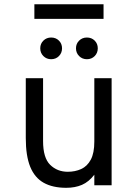

<svg xmlns="http://www.w3.org/2000/svg" viewBox="-20 -884 656 916"><path d="M296 12Q231.5 12 188.5 -12Q145.5 -36 124.2 -88.2Q103 -140.5 103 -225.5V-511H185.5V-211Q185.5 -131 219.2 -97.8Q253 -64.5 303.5 -64.5Q338.5 -64.5 367.2 -77.5Q396 -90.5 413 -122Q430 -153.5 430 -209V-511H512.5V0H430V-50.5Q404 -16.5 371.2 -2.2Q338.5 12 296 12ZM224 -601.5Q202 -601.5 187 -616.5Q172 -631.5 172 -653.5Q172 -675.5 187 -690.2Q202 -705 224 -705Q246.5 -705 261.2 -690.2Q276 -675.5 276 -653.5Q276 -631.5 261.2 -616.5Q246.5 -601.5 224 -601.5ZM394.5 -601.5Q372.5 -601.5 357.5 -616.5Q342.5 -631.5 342.5 -653.5Q342.5 -675.5 357.5 -690.2Q372.5 -705 394.5 -705Q417 -705 431.8 -690.2Q446.5 -675.5 446.5 -653.5Q446.5 -631.5 431.8 -616.5Q417 -601.5 394.5 -601.5ZM144 -794V-863.5H474V-794Z"/></svg>

Font: Overpass Mono
Style: Regular
Weight: 400
Designer: Delve Withrington, Dave Bailey
Foundry: Delve Fonts LLC
Version: Version 4.000